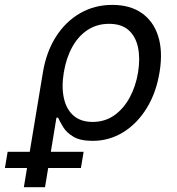

<svg xmlns="http://www.w3.org/2000/svg" viewBox="-101 -573 733 797"><path d="M-2 204.1 77.1 -272.5Q91.3 -357.9 131.3 -420.7Q171.4 -483.4 231.4 -518.1Q291.5 -552.7 365.2 -552.7Q438 -552.7 486.6 -519.3Q535.2 -485.8 555.2 -424.1Q575.2 -362.3 562 -277.3Q548.3 -189.5 508.3 -124.5Q468.3 -59.6 410.2 -23.9Q352.1 11.7 283.7 11.7Q231.9 11.7 203.4 -5.6Q174.8 -22.9 161.1 -45.7Q147.5 -68.4 140.1 -84.5H133.3L85.9 204.1ZM283.2 -66.9Q334.5 -66.9 373.3 -94.2Q412.1 -121.6 437.5 -168.5Q462.9 -215.3 472.2 -273.4Q481.4 -330.6 471.9 -376Q462.4 -421.4 432.9 -447.8Q403.3 -474.1 351.6 -474.1Q301.8 -474.1 263.2 -449Q224.6 -423.8 199.5 -378.9Q174.3 -334 164.1 -273.9Q153.8 -212.9 164.1 -166Q174.3 -119.1 204.3 -93Q234.4 -66.9 283.2 -66.9ZM-80.6 124.5 -69.3 57.1H246.1L234.9 124.5Z"/></svg>

Font: Inter
Style: Italic
Weight: 400
Italic angle: -9.3988°
Designer: Rasmus Andersson
Foundry: rsms
Version: Version 4.001;git-66647c0bb